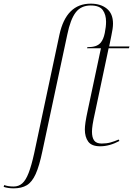

<svg xmlns="http://www.w3.org/2000/svg" viewBox="-155 -790 728 1050"><path d="M-80 240Q-111 240 -135 232L-132 222Q-111 230 -80 230Q-53 230 -33.5 213Q-14 196 1.5 156Q17 116 32 48L170 -600Q207 -770 341 -770Q396 -770 429.5 -742.5Q463 -715 463 -661Q463 -635 454 -595L442 -536H553L550 -526H439L366 -181Q355 -132 351.5 -108.5Q348 -85 348 -70Q348 -38 360 -21.5Q372 -5 401 -5Q428 -5 449.5 -11Q471 -17 494 -27L498 -19Q444 10 393 10Q346 10 327.5 -15.5Q309 -41 309 -82Q309 -97 312.5 -121.5Q316 -146 326 -192L397 -526H321L323 -532Q348 -532 366 -537.5Q384 -543 396 -557Q411 -575 418 -609.5Q425 -644 425 -671Q425 -710 407 -735Q389 -760 341 -760Q288 -760 259 -722Q230 -684 213 -601L77 36Q60 118 40 162Q20 206 -8.5 223Q-37 240 -80 240Z"/></svg>

Font: Noto Serif Display ExtraLight
Style: Italic
Weight: 200
Italic angle: -12°
Designer: Monotype Design Team
Foundry: Monotype Imaging Inc.
Version: Version 2.009